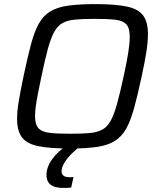

<svg xmlns="http://www.w3.org/2000/svg" viewBox="-20 -716 773 936"><path d="M321 8Q223.4 8 167.1 -3.4Q110.8 -14.9 87 -46.4Q63.2 -78 63.2 -137.2Q63.2 -174.1 71.9 -225.6Q80.7 -277.1 95 -345.6Q114.4 -436.7 130.9 -499.1Q147.3 -561.5 169.1 -600.5Q190.9 -639.6 224.8 -660.2Q258.7 -680.8 311.7 -688.4Q364.7 -696 444 -696Q541.6 -696 597.6 -684.3Q653.6 -672.7 677.4 -641.1Q701.2 -609.6 701.2 -549.3Q701.2 -511.4 693.3 -461.2Q685.3 -410.9 670.4 -342.4Q650.9 -251.6 633.9 -189.7Q616.9 -127.8 595.2 -88.8Q573.4 -49.8 539.5 -28.7Q505.7 -7.6 453 0.2Q400.3 8 321 8ZM322.9 -64Q378.6 -64 415.8 -67.3Q453 -70.5 477.7 -83.6Q502.4 -96.7 519.1 -126.6Q535.8 -156.5 550.4 -209Q564.9 -261.4 582.8 -344Q597.7 -411.4 605.1 -458.5Q612.5 -505.5 612.5 -536.7Q612.5 -579.1 595.8 -597.4Q579 -615.6 541.6 -619.8Q504.2 -624 441.6 -624Q385.8 -624 348.3 -620.7Q310.8 -617.5 286.2 -604.4Q261.5 -591.3 244.8 -561.4Q228.1 -531.5 213.7 -479Q199.4 -426.6 182.1 -344Q172.7 -298.9 165.5 -262.7Q158.3 -226.5 154.6 -199Q150.8 -171.6 150.8 -150.3Q150.8 -108.9 167.9 -90.6Q184.9 -72.4 222.8 -68.2Q260.7 -64 322.9 -64ZM289.3 200Q258.3 200 240.3 192.2Q222.2 184.4 214.4 170.3Q206.5 156.2 206.5 138.1Q206.5 98.9 233.8 60.7Q261 22.4 310 -10L368.4 0Q350.4 12.4 329.7 32.9Q309 53.4 294.6 76.4Q280.1 99.3 280.1 119.6Q280.1 132.1 289.1 140Q298.1 147.9 320.2 147.9Q323.2 147.9 327.2 147.9Q331.3 147.9 338.3 146.9L326.9 198.5Q317.6 199.5 308.4 199.7Q299.2 200 289.3 200Z"/></svg>

Font: Saira Thin
Style: Italic
Weight: 100
Italic angle: -12°
Designer: Hector Gatti with collaboration of the Omnibus-Type team
Foundry: Omnibus-Type
Version: Version 1.101